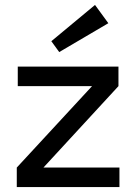

<svg xmlns="http://www.w3.org/2000/svg" viewBox="-20 -758 552 778"><path d="M220 -547 188 -591 365 -738 419 -664ZM464 -79V0H48V-79L353 -409H52V-488H460V-409L156 -79Z"/></svg>

Font: Exo 2.0 Medium
Style: Regular
Weight: 500
Designer: Natanael Gama
Version: Version 1.001;PS 001.001;hotconv 1.0.70;makeotf.lib2.5.58329